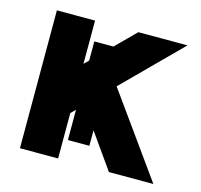

<svg xmlns="http://www.w3.org/2000/svg" viewBox="-81 -595 714 683"><g transform="rotate(15 276.0 -254.0)"><path d="M205.1 -435.5V-72.3H284.2V-435.5ZM164.9 -298.1 375.6 0H539.3L302.5 -330.5ZM188.5 -167.2 529.1 -507.8Q516.9 -507.8 492 -507.8Q467.2 -507.8 438.5 -507.8Q409.8 -507.8 385 -507.8Q360.3 -507.8 347.9 -507.8L188.5 -348.4V-507.8H47.9V0H188.5Z"/></g></svg>

Font: Giphurs SC
Style: Regular
Weight: 400
Version: Version 0.920